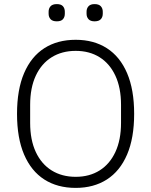

<svg xmlns="http://www.w3.org/2000/svg" viewBox="-20 -904 737 936"><path d="M349 12Q260 12 196 -29Q132 -70 97.5 -150.5Q63 -231 63 -349Q63 -467 97.5 -547.5Q132 -628 196 -669Q260 -710 349 -710Q437 -710 501 -669Q565 -628 599.5 -547.5Q634 -467 634 -349Q634 -231 599.5 -150.5Q565 -70 501 -29Q437 12 349 12ZM349 -42Q416 -42 465.5 -73Q515 -104 542.5 -163Q570 -222 570 -305V-393Q570 -476 542.5 -535Q515 -594 465.5 -625Q416 -656 349 -656Q282 -656 232 -625Q182 -594 154.5 -535Q127 -476 127 -393V-305Q127 -222 154.5 -163Q182 -104 232 -73Q282 -42 349 -42ZM257 -800Q236 -800 226.5 -810.5Q217 -821 217 -837V-847Q217 -863 226.5 -873.5Q236 -884 257 -884Q278 -884 287 -873.5Q296 -863 296 -847V-837Q296 -821 287 -810.5Q278 -800 257 -800ZM441 -800Q421 -800 411.5 -810.5Q402 -821 402 -837V-847Q402 -863 411.5 -873.5Q421 -884 441 -884Q462 -884 471.5 -873.5Q481 -863 481 -847V-837Q481 -821 471.5 -810.5Q462 -800 441 -800Z"/></svg>

Font: IBM Plex Sans Light
Style: Regular
Weight: 300
Designer: Mike Abbink, Paul van der Laan, Pieter van Rosmalen
Foundry: Bold Monday
Version: Version 3.201